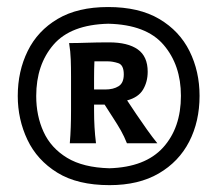

<svg xmlns="http://www.w3.org/2000/svg" viewBox="-20 -767 618 546"><path d="M291.5 -240.5Q200.5 -240.5 143 -276Q85.5 -311.5 58 -369.5Q30.5 -427.5 30.5 -494Q30.5 -564.5 58.8 -622Q87 -679.5 144 -713.2Q201 -747 287.5 -747Q375.5 -747 433 -713Q490.5 -679 519 -621.5Q547.5 -564 547.5 -494.5Q547.5 -421.5 518 -364.2Q488.5 -307 431.5 -273.8Q374.5 -240.5 291.5 -240.5ZM291 -288.5Q393 -291.5 443.8 -347.5Q494.5 -403.5 494.5 -494.5Q494.5 -582 445.2 -639.5Q396 -697 288 -699.5Q181.5 -697 132.2 -640Q83 -583 83 -494Q83 -437.5 104 -391.8Q125 -346 170.8 -318.2Q216.5 -290.5 291 -288.5ZM178.5 -359.5Q180.5 -383.5 181.2 -405.2Q182 -427 182 -453.5V-549.5Q182 -575.5 181.2 -598Q180.5 -620.5 176.5 -644.5Q199.5 -644.5 227.5 -645.5Q255.5 -646.5 290.5 -646.5Q343.5 -646.5 371.8 -626.5Q400 -606.5 400 -563Q400 -534.5 386.8 -512.2Q373.5 -490 341.5 -481.5L367.5 -442.5Q382 -421 398 -398.5Q414 -376 427.5 -359.5H341Q333.5 -378.5 323.8 -395.8Q314 -413 303.5 -429L277.5 -469.5H247.5V-453.5Q247.5 -427 248.8 -405.2Q250 -383.5 253 -359.5ZM288 -592.5H248.5Q247.5 -571.5 247.5 -545.5V-512.5H279Q302.5 -512.5 317.2 -521.8Q332 -531 332 -555.5Q332 -582.5 316 -587.5Q300 -592.5 288 -592.5Z"/></svg>

Font: Commissioner Flair
Style: Bold
Weight: 700
Designer: Kostas Bartsokas
Foundry: Kostas Bartsokas
Version: Version 1.000; ttfautohint (v1.8.3)